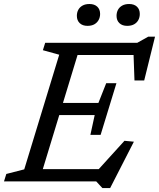

<svg xmlns="http://www.w3.org/2000/svg" viewBox="-39 -905 794 958"><path d="M256.5 -632 175 -654.5 186.5 -691.5H366.5L156 0H-19L-7.5 -37L82 -60ZM626.5 -656 647.5 -630.5H292.5L312.5 -691.5H646L700.5 -722H734.5L680.5 -503.5H632ZM472 33.5 441 0H101L121 -61H480.5L430 -35L582 -202.5L629 -198L510.5 33.5ZM463 -232H412L433.5 -331H202L221 -391.5H452L491 -490H542L502.5 -361ZM397.5 -776Q373 -776 358.8 -789.5Q344.5 -803 344.5 -826Q344.5 -842.5 351.5 -855.8Q358.5 -869 372.5 -877Q386.5 -885 407.5 -885Q432 -885 446.2 -871.8Q460.5 -858.5 460.5 -835.5Q460.5 -819 453.2 -805.5Q446 -792 432.2 -784Q418.5 -776 397.5 -776ZM595.5 -776Q571 -776 556.8 -789.5Q542.5 -803 542.5 -826Q542.5 -842.5 549.5 -855.8Q556.5 -869 570.5 -877Q584.5 -885 605.5 -885Q630 -885 644.2 -871.8Q658.5 -858.5 658.5 -835.5Q658.5 -819 651.5 -805.5Q644.5 -792 630.5 -784Q616.5 -776 595.5 -776Z"/></svg>

Font: Newsreader 11pt
Style: Italic
Weight: 400
Italic angle: -17°
Version: Version 1.003